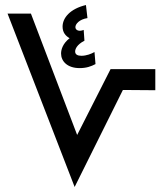

<svg xmlns="http://www.w3.org/2000/svg" viewBox="-20 -744 658 764"><path d="M356 -537C344 -530 324 -522 304 -522C289 -522 279 -527 279 -539C279 -548 285 -566 316 -582L313 -625C294 -617 280 -624 280 -636C280 -648 295 -667 328 -672L322 -724C259 -709 229 -673 229 -638C229 -615 241 -601 257 -592C230 -571 223 -547 223 -531C223 -501 247 -473 297 -473C324 -473 343 -480 360 -489ZM277 0 469 -386 598 -385V-469H420L287 -207L103 -690H10Z"/></svg>

Font: Noto Sans Arabic UI XCn Md
Style: Regular
Weight: 500
Width: 2
Designer: Monotype Design Team, Nadine Chahine and Nizar Qandah
Foundry: Monotype Imaging Inc.
Version: Version 2.010